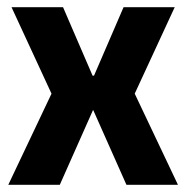

<svg xmlns="http://www.w3.org/2000/svg" viewBox="-20 -513 517 533"><path d="M239 -207H238L146 0H3L123 -253L12 -493H155L237 -303H241L323 -493H465L354 -253L474 0H331Z"/></svg>

Font: exo2condensed_b
Style: Bold
Weight: 700
Width: 3
Designer: Natanael Gama
Version: Version 1.001;PS 001.001;hotconv 1.0.70;makeotf.lib2.5.58329